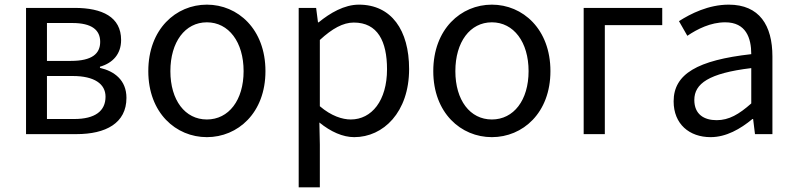

<svg xmlns="http://www.w3.org/2000/svg" viewBox="-20 -577 3424 826"><path d="M92 0H309C435 0 524 -47 524 -156C524 -233 471 -271 410 -285V-290C466 -306 501 -345 501 -405C501 -504 420 -543 301 -543H92ZM182 -315V-478H291C375 -478 411 -448 411 -397C411 -346 376 -315 285 -315ZM182 -65V-250H293C386 -250 434 -216 434 -161C434 -100 390 -65 299 -65Z M870 13C1003 13 1122 -91 1122 -271C1122 -452 1003 -557 870 -557C737 -557 618 -452 618 -271C618 -91 737 13 870 13ZM870 -63C776 -63 713 -146 713 -271C713 -396 776 -481 870 -481C964 -481 1028 -396 1028 -271C1028 -146 964 -63 870 -63Z M1265 229H1356V45L1354 -50C1403 -10 1455 13 1504 13C1629 13 1740 -94 1740 -280C1740 -447 1664 -557 1524 -557C1461 -557 1400 -521 1351 -481H1348L1340 -543H1265ZM1489 -63C1453 -63 1405 -78 1356 -120V-405C1409 -454 1456 -480 1502 -480C1605 -480 1645 -399 1645 -279C1645 -144 1579 -63 1489 -63Z M2096 13C2229 13 2348 -91 2348 -271C2348 -452 2229 -557 2096 -557C1963 -557 1844 -452 1844 -271C1844 -91 1963 13 2096 13ZM2096 -63C2002 -63 1939 -146 1939 -271C1939 -396 2002 -481 2096 -481C2190 -481 2254 -396 2254 -271C2254 -146 2190 -63 2096 -63Z M2491 0H2582V-469H2829V-543H2491Z M3037 13C3104 13 3165 -22 3217 -65H3220L3228 0H3303V-334C3303 -468 3247 -557 3115 -557C3028 -557 2951 -518 2901 -486L2937 -423C2980 -452 3037 -481 3100 -481C3189 -481 3212 -414 3212 -344C2981 -318 2878 -259 2878 -141C2878 -43 2946 13 3037 13ZM3063 -60C3009 -60 2967 -85 2967 -147C2967 -217 3029 -262 3212 -284V-132C3159 -85 3116 -60 3063 -60Z"/></svg>

Font: Noto Sans CJK TC Regular
Style: Regular
Weight: 400
Designer: Ryoko NISHIZUKA (kana & ideographs); Paul D. Hunt (Latin, Greek & Cyrillic); Wenlong ZHANG (bopomofo); Sandoll Communica
Foundry: Adobe Systems Incorporated
Version: Version 1.001;PS 1.001;hotconv 1.0.78;makeotf.lib2.5.61930